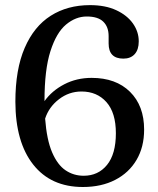

<svg xmlns="http://www.w3.org/2000/svg" viewBox="-20 -734 633 768"><path d="M340 -713.5Q401.5 -713.5 445 -693.2Q488.5 -673 511.8 -640Q535 -607 535 -568.5Q535 -535.5 518.8 -517.5Q502.5 -499.5 473.5 -499.5Q414.5 -499.5 414.5 -560V-589.5Q414.5 -626.5 393.2 -647.2Q372 -668 327 -668Q283 -668 244.2 -635.8Q205.5 -603.5 181.8 -529.5Q158 -455.5 158 -330.5V-329.5Q187.5 -371 237 -396.8Q286.5 -422.5 346.5 -422.5Q443.5 -422.5 500 -366.8Q556.5 -311 556.5 -215.5Q556.5 -146 526.2 -94.5Q496 -43 440.8 -14.5Q385.5 14 311.5 14Q183.5 14 112.8 -75.8Q42 -165.5 41.5 -327Q41.5 -456.5 78.8 -542.5Q116 -628.5 183 -671Q250 -713.5 340 -713.5ZM306 -368Q256 -368 215.8 -337Q175.5 -306 160.5 -259.5Q167 -174.5 188.5 -124.5Q210 -74.5 242.2 -52.8Q274.5 -31 314.5 -31Q373 -31 408.2 -74.5Q443.5 -118 443.5 -201Q443.5 -283 405.8 -325.5Q368 -368 306 -368Z"/></svg>

Font: Fraunces 9pt Soft
Style: Regular
Weight: 400
Version: Version 1.000;[0bf87f6ff]